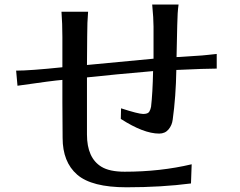

<svg xmlns="http://www.w3.org/2000/svg" viewBox="-20 -794 1040 831"><path d="M49.8 -488.3Q109.4 -488.3 250 -502.9V-633.8Q250 -692.4 246.1 -743.2H361.3Q357.4 -698.2 357.4 -638.7L356.4 -512.7L644.5 -540V-678.7Q644.5 -713.9 638.7 -774.4H752.9Q748 -742.2 747.1 -684.1Q746.1 -626 744.1 -546.9Q799.8 -550.8 828.1 -552.2Q856.4 -553.7 877.4 -556.2Q898.4 -558.6 918 -560.5V-497.1Q869.1 -497.1 743.2 -491.2Q741.2 -375 727.5 -276.4Q724.6 -252 709.5 -233.9Q694.3 -215.8 668.9 -215.8Q601.6 -215.8 502.9 -279.3L503.9 -325.2Q579.1 -300.8 599.6 -300.8Q620.1 -300.8 626 -310.5Q631.8 -320.3 633.8 -332Q640.6 -390.6 642.6 -486.3Q473.6 -471.7 356.4 -459V-211.9Q356.4 -110.4 418.9 -72.3Q454.1 -50.8 519.5 -50.8Q673.8 -50.8 809.6 -83L806.6 0Q678.7 16.6 527.8 16.6Q377 16.6 314 -38.1Q251 -92.8 251 -197.3L250 -350.6V-448.2Q210.9 -445.3 55.7 -422.9Z"/></svg>

Font: GenEi LateGo v2
Style: Medium
Weight: 500
Designer: o_tamon (Modified)
Foundry: o_tamon / Adobe Systems Incorporated / FONT 910 / Philipp H. Poll
Version: Version 2.1;Original Version 1.004